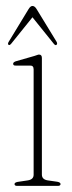

<svg xmlns="http://www.w3.org/2000/svg" viewBox="-20 -608 234 628"><path d="M117 -418.5V-37Q117 -21 136 -18L167.5 -13.5Q178 -11.5 178 -6Q178 0 169 0H36Q27.5 0 27.5 -6Q27.5 -11 37.5 -13L71 -18Q90 -21 90 -36.5V-381Q90 -394 78.5 -393.5H31.5Q23 -393 23 -399.5Q23 -404.5 31.5 -407.5L92.5 -425Q96.5 -426 100.8 -427.8Q105 -429.5 107.5 -429.5Q117 -429.5 117 -418.5ZM16.6 -465Q11 -458.5 7.8 -461.5Q4.2 -464.5 8.6 -471.5L73 -577.5Q79.4 -588.5 86.2 -588.5Q93.8 -588.5 100.2 -577.5L165 -471.5Q168.6 -465 165 -461.5Q161.4 -458 155.8 -465L86.2 -551.5Z"/></svg>

Font: Fraunces 144pt Soft Thin
Style: Regular
Weight: 100
Version: Version 1.000;[0bf87f6ff]